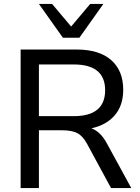

<svg xmlns="http://www.w3.org/2000/svg" viewBox="-20 -957 713 977"><path d="M85 0V-705H370Q484 -705 545.5 -651.5Q607 -598 607 -500Q607 -421 564.5 -371Q522 -321 445 -304Q491 -288 524 -227L648 0H545L423 -225Q401 -266 372.5 -280Q344 -294 298 -294H178V0ZM178 -366H355Q515 -366 515 -498Q515 -629 355 -629H178ZM300 -765 178 -937H245L342 -822L439 -937H506L384 -765Z"/></svg>

Font: Nunito Sans Medium
Style: Regular
Weight: 500
Designer: Vernon Adams
Foundry: Vernon Adams
Version: Version 3.101; ttfautohint (v1.8.4.7-5d5b);gftools[0.9.27]